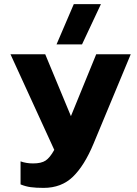

<svg xmlns="http://www.w3.org/2000/svg" viewBox="-20 -738 667 934"><path d="M339 -718H471L379 -522H255ZM80 159V47Q108 57 141 57Q181 57 202 43Q223 29 244 -9L31 -474H200L325 -173L448 -474H616L435 -39Q391 67 335 121.5Q279 176 192 176Q155 176 129.5 172.5Q104 169 80 159Z"/></svg>

Font: Kanit SemiBold
Style: Regular
Weight: 600
Designer: Katatrad Team
Foundry: CadsonDemak
Version: Version 1.030